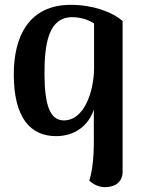

<svg xmlns="http://www.w3.org/2000/svg" viewBox="-20 -548 587 794"><path d="M417 226C461 225 487 200 487 163V-461C444 -499 363 -528 273 -528C100 -528 37 -398 37 -241C37 -59 107 15 212 15C289 15 346 -28 368 -95V-21C368 42 371 132 349 199C364 212 384 226 417 226ZM244 -50C186 -50 165 -115 164 -238C163 -373 183 -477 279 -477C316 -477 350 -464 369 -451V-268C369 -171 329 -50 244 -50Z"/></svg>

Font: Arima Koshi ExtraBold
Style: Regular
Weight: 800
Designer: Joana Correia and Natanael Gama
Foundry: NDISCOVER
Version: Version 1.019;PS 001.019;hotconv 1.0.88;makeotf.lib2.5.64775